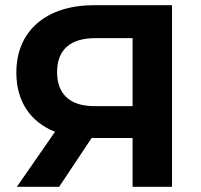

<svg xmlns="http://www.w3.org/2000/svg" viewBox="-20 -720 773 740"><path d="M343 -311C249 -311 200 -358 200 -442C200 -529 252 -573 347 -573H491V-311ZM333 -188H491V0H643V-700H343C160 -700 43 -603 43 -440C43 -329 97 -250 192 -212L45 0H208Z"/></svg>

Font: Montserrat-Alt1
Style: Bold
Weight: 700
Designer: Differentunic
Foundry: Differentunic
Version: Version 7.222